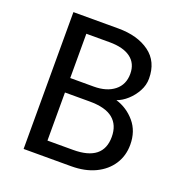

<svg xmlns="http://www.w3.org/2000/svg" viewBox="-126 -812 879 923"><g transform="rotate(20 313.0 -350.0)"><path d="M94 0V-700H324Q422.5 -700 483.8 -655.2Q545 -610.5 545 -523.5Q545 -490 528.2 -459.2Q511.5 -428.5 486 -405.5Q460.5 -382.5 433 -373Q490.5 -355.5 529.8 -309.2Q569 -263 569 -194Q569 -137.5 540.5 -93.8Q512 -50 460 -25Q408 0 336.5 0ZM188 -397H308.5Q374 -397 413.2 -428Q452.5 -459 452.5 -514.5Q452.5 -567.5 414.8 -595.5Q377 -623.5 307 -623.5H188ZM188 -77H319.5Q472.5 -77 472.5 -199Q472.5 -259.5 434 -291.2Q395.5 -323 315 -323H188Z"/></g></svg>

Font: Geologica Light
Style: Regular
Weight: 300
Designer: Sindre Bremnes, Frode Helland
Foundry: Monokrom Skriftforlag AS
Version: Version 1.010; ttfautohint (v1.8.4.7-5d5b);gftools[0.9.28]